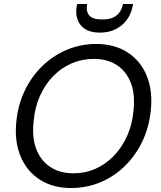

<svg xmlns="http://www.w3.org/2000/svg" viewBox="-20 -933 807 965"><path d="M337 12Q245 12 179.5 -30.5Q114 -73 83 -148Q52 -223 62 -321Q70 -405 104 -476.5Q138 -548 192 -600.5Q246 -653 315.5 -682.5Q385 -712 463 -712Q556 -712 621.5 -669.5Q687 -627 717.5 -552Q748 -477 738 -379Q730 -295 696 -223.5Q662 -152 608 -99Q554 -46 485 -17Q416 12 337 12ZM349 -62Q409 -62 460.5 -85Q512 -108 552.5 -150Q593 -192 619 -250Q645 -308 651 -377Q660 -458 637.5 -516.5Q615 -575 567 -606Q519 -637 451 -637Q392 -637 340 -614.5Q288 -592 247 -550Q206 -508 180.5 -450.5Q155 -393 149 -323Q140 -242 162.5 -183.5Q185 -125 233 -93.5Q281 -62 349 -62ZM482 -769Q436 -769 408.5 -786.5Q381 -804 370 -833.5Q359 -863 365 -899L368 -913H418Q411 -876 428.5 -855.5Q446 -835 494 -835Q541 -835 566 -855.5Q591 -876 598 -913H649L646 -899Q639 -863 617.5 -833.5Q596 -804 562 -786.5Q528 -769 482 -769Z"/></svg>

Font: DM Sans 12pt
Style: Italic
Weight: 400
Italic angle: -10°
Version: Version 4.004;gftools[0.9.30]